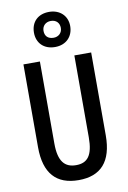

<svg xmlns="http://www.w3.org/2000/svg" viewBox="-106 -1146 749 1125"><g transform="rotate(-10 268.5 -583.5)"><path d="M268 -875C334 -875 376 -919 376 -981C376 -1043 331 -1084 268 -1084C201 -1084 160 -1042 160 -979C160 -918 201 -875 268 -875ZM269 -930C234 -930 217 -950 217 -980C217 -1009 238 -1030 269 -1030C301 -1030 320 -1009 320 -980C320 -950 298 -930 269 -930ZM470 -314V-807H370V-320C370 -212 337 -172 269 -172C202 -172 165 -212 165 -319V-807H67V-314C67 -158 137 -83 269 -83C401 -83 470 -158 470 -314Z"/></g></svg>

Font: Noto Sans Kannada UI ExtraCondensed Medium
Style: Regular
Weight: 500
Width: 2
Designer: Jelle Bosma - Monotype Design Team
Foundry: Monotype Imaging Inc.
Version: Version 2.005